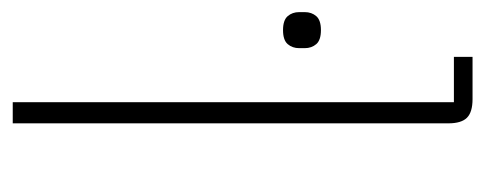

<svg xmlns="http://www.w3.org/2000/svg" viewBox="-256 -524 780 309"><g transform="rotate(-90 134.5 -370.0)"><path d="M129 0Q108 0 99 -9Q90 -18 90 -39V-740H124V-30H197V0ZM240 -244Q224 -244 217.5 -251.5Q211 -259 211 -270V-279Q211 -290 217.5 -297.5Q224 -305 240 -305Q256 -305 262.5 -297.5Q269 -290 269 -279V-270Q269 -259 262.5 -251.5Q256 -244 240 -244Z"/></g></svg>

Font: IBM Plex Sans Condensed ExtraLight
Style: Regular
Weight: 200
Width: 3
Designer: Mike Abbink, Paul van der Laan, Pieter van Rosmalen
Foundry: Bold Monday
Version: Version 1.3